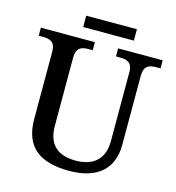

<svg xmlns="http://www.w3.org/2000/svg" viewBox="-122 -947 972 1061"><g transform="rotate(15 363.5 -416.5)"><path d="M240 -778H530V-843H240ZM370 10C535 10 617 -71 617 -205V-599C617 -660 649 -668 689 -668H712V-714H457V-668H480C518 -668 551 -660 551 -603V-207C551 -112 497 -54 391 -54C296 -54 230 -95 230 -210V-599C230 -660 262 -668 302 -668H324V-714H15V-668H38C77 -668 110 -660 110 -603V-217C110 -53 207 10 370 10Z"/></g></svg>

Font: Noto Serif Oriya Medium
Style: Regular
Weight: 500
Designer: David Williams
Foundry: Google LLC, David Williams
Version: Version 1.051